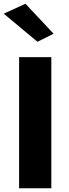

<svg xmlns="http://www.w3.org/2000/svg" viewBox="-28 -1005 368 1025"><path d="M74 -700V0H246V-700ZM-8 -932 172 -782 258 -825 108 -985Z"/></svg>

Font: Jost
Style: Bold
Weight: 700
Version: Version 3.710